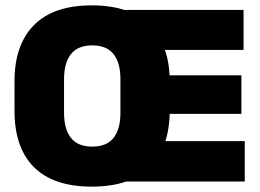

<svg xmlns="http://www.w3.org/2000/svg" viewBox="-20 -676 970 715"><path d="M321.5 19Q179.5 19 106.8 -53.2Q34 -125.5 34 -263.5V-373.5Q34 -509.5 106.8 -582.8Q179.5 -656 321.5 -656Q466.5 -656 539.2 -580.8Q612 -505.5 612 -373.5V-263.5Q612 -129.5 539.2 -55.2Q466.5 19 321.5 19ZM323.5 -130Q377 -130 402.8 -162.5Q428.5 -195 428.5 -256V-381Q428.5 -442 402.8 -474.5Q377 -507 323.5 -507Q270 -507 244.2 -474.5Q218.5 -442 218.5 -381V-256Q218.5 -195 244.2 -162.5Q270 -130 323.5 -130ZM421 0V-150.5H891.5V0ZM532.5 -252V-395.5H879V-252ZM421 -490V-639H887V-490Z"/></svg>

Font: Anek Telugu Medium ExtraBold
Style: Regular
Weight: 800
Version: Version 1.003